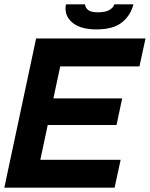

<svg xmlns="http://www.w3.org/2000/svg" viewBox="-27 -868 693 888"><path d="M-7 0 140 -690H279L132 0ZM55 0 83 -129H531L503 0ZM117 -290 143 -413H538L512 -290ZM175 -561 202 -690H646L618 -561ZM419 -732Q351 -732 313.5 -759Q276 -786 276 -830Q276 -835 276.5 -839Q277 -843 278 -848H366Q368 -835 375.5 -826.5Q383 -818 395.5 -814.5Q408 -811 424 -811Q459 -811 477.5 -821Q496 -831 502 -848H590Q577 -796 536.5 -764Q496 -732 419 -732Z"/></svg>

Font: Radio Canada Big SemiBold
Style: Italic
Weight: 600
Italic angle: -12°
Designer: Étienne Aubert Bonn
Foundry: Coppers and Brasses
Version: Version 1.001